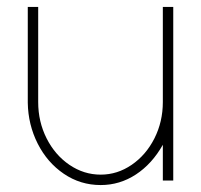

<svg xmlns="http://www.w3.org/2000/svg" viewBox="-20 -520 579 553"><path d="M60 -500H90V-226Q90 -169.5 114.2 -121.5Q138.5 -73.5 180 -45.2Q221.5 -17 270 -17Q318 -17 359.2 -45.2Q400.5 -73.5 424.8 -121.5Q449 -169.5 449 -226V-500H479V0H449V-103Q418 -48 371.5 -17.5Q325 13 270 13Q211.5 13 163.8 -19.5Q116 -52 88.5 -106.5Q61 -161 60 -224Z"/></svg>

Font: Urbanist
Style: Regular
Weight: 400
Designer: Corey Hu
Foundry: Corey Hu
Version: Version 1.2; befe77262ef67d88f1d94aa3d2e49ef1327b4483